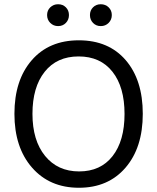

<svg xmlns="http://www.w3.org/2000/svg" viewBox="-20 -877 740 905"><path d="M290.5 -842.5Q305 -828 305 -806Q305 -784 290.5 -769Q276 -754 254 -754Q232 -754 217 -769Q202 -784 202 -806Q202 -828 217 -842.5Q232 -857 254 -857Q276 -857 290.5 -842.5ZM492 -842.5Q507 -828 507 -806Q507 -784 492 -769Q477 -754 455 -754Q433 -754 418.5 -769Q404 -784 404 -806Q404 -828 418.5 -842.5Q433 -857 455 -857Q477 -857 492 -842.5ZM350.5 -611Q248 -611 190.5 -538.5Q133 -466 133 -340.5Q133 -215 192.5 -142Q252 -69 353 -69Q454 -69 510.5 -141Q567 -213 567 -340Q567 -467 510 -539Q453 -611 350.5 -611ZM351.5 -687Q492 -687 572.5 -593.5Q653 -500 653 -340.5Q653 -181 571.5 -86.5Q490 8 352 8Q214 8 131 -87Q48 -182 48 -340.5Q48 -499 129.5 -593Q211 -687 351.5 -687Z"/></svg>

Font: Hind Jalandhar
Style: Regular
Weight: 400
Designer: Namrata Goyal
Foundry: Indian Type Foundry
Version: Version 0.702;PS 1.0;hotconv 1.0.81;makeotf.lib2.5.63406